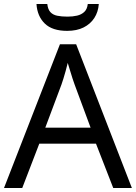

<svg xmlns="http://www.w3.org/2000/svg" viewBox="-20 -938 679 958"><path d="M545 0 459 -221H176L91 0H0L279 -717H360L638 0ZM352 -517Q349 -525 342 -546Q335 -567 328.5 -589.5Q322 -612 318 -624Q313 -604 307.5 -583.5Q302 -563 296.5 -546Q291 -529 287 -517L206 -301H432ZM473 -918Q470 -878 450.5 -848Q431 -818 397 -801Q363 -784 315 -784Q241 -784 203.5 -820.5Q166 -857 162 -918H216Q219 -891 231.5 -877.5Q244 -864 265.5 -859.5Q287 -855 317 -855Q343 -855 364.5 -860Q386 -865 400.5 -878.5Q415 -892 418 -918Z"/></svg>

Font: Noto Sans Georgian
Style: Regular
Weight: 400
Designer: Monotype Design Team, Akaki Razmadze
Foundry: Google LLC
Version: Version 2.002